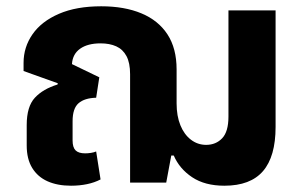

<svg xmlns="http://www.w3.org/2000/svg" viewBox="-20 -581 967 611"><path d="M206 10Q163 10 131.5 -4Q100 -18 82.5 -46.5Q65 -75 65 -118V-183Q65 -242 91 -270Q117 -298 163 -312L164 -316L55 -355V-381Q55 -431 83.5 -472Q112 -513 167.5 -537Q223 -561 302 -561Q376 -561 430 -538.5Q484 -516 513 -471.5Q542 -427 542 -360V-252Q542 -212 554 -182.5Q566 -153 587.5 -136.5Q609 -120 636 -120Q667 -120 687 -141Q707 -162 707 -210V-548H857V-177Q857 -83 817 -36.5Q777 10 694 10Q632 10 591.5 -17Q551 -44 533 -86H525L509 0H394V-345Q394 -381 382.5 -402.5Q371 -424 350 -433.5Q329 -443 300 -443Q259 -443 235 -426Q211 -409 209 -377L296 -335L286 -270Q249 -269 230 -252.5Q211 -236 211 -195V-134Q211 -112 220.5 -102.5Q230 -93 251 -93Q260 -93 269.5 -94.5Q279 -96 286 -99L300 -10Q281 0 257 5Q233 10 206 10Z"/></svg>

Font: Noto Sans Thai
Style: Bold
Weight: 700
Designer: Monotype Design Team
Foundry: Monotype Imaging Inc.
Version: Version 2.001